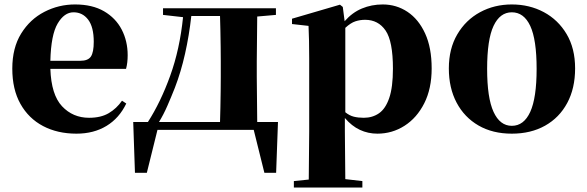

<svg xmlns="http://www.w3.org/2000/svg" viewBox="-20 -583 2637 862"><path d="M323.2 17.1Q238.3 17.1 173.3 -17.1Q108.4 -51.3 71.8 -116.5Q35.2 -181.6 35.2 -274.9Q35.2 -368.2 75 -432.4Q114.7 -496.6 179.2 -529.8Q243.7 -563 316.9 -563Q394.5 -563 447 -532.5Q499.5 -502 526.4 -450.2Q553.2 -398.4 553.2 -335Q553.2 -300.8 545.9 -273.9H206.1Q210 -157.7 258.5 -106Q307.1 -54.2 379.9 -54.2Q433.1 -54.2 468.3 -75Q503.4 -95.7 527.8 -130.9L546.9 -118.2Q515.6 -52.7 458.3 -17.8Q400.9 17.1 323.2 17.1ZM206.1 -310.1H340.8Q375.5 -310.1 388.2 -329.3Q400.9 -348.6 400.9 -395Q400.9 -461.9 375.7 -494.9Q350.6 -527.8 310.1 -527.8Q268.6 -527.8 238.8 -477.3Q209 -426.8 206.1 -310.1Z M711.9 -516.1V-545.9H1218.8V-516.1L1134.8 -508.8L1132.8 -308.1V-237.8L1134.8 -35.2H1228L1219.7 192.9H1167L1119.1 0H966.8H687L639.2 192.9H585.9L578.1 -35.2H644Q701.2 -124 744.1 -242.9Q787.1 -361.8 801.8 -505.9ZM967.8 -35.2Q968.8 -64 969.5 -100.3Q970.2 -136.7 970.7 -173.1Q971.2 -209.5 971.2 -237.8V-308.1Q971.2 -336.4 970.7 -372.8Q970.2 -409.2 969.5 -445.6Q968.8 -481.9 967.8 -511.2H838.9Q829.1 -423.3 810.8 -341.8Q792.5 -260.3 765.1 -189Q748.5 -147 731.4 -107.9Q714.4 -68.8 693.8 -35.2Z M1674.3 17.1Q1632.3 17.1 1595.7 0Q1559.1 -17.1 1528.3 -53.2V5.9L1530.3 221.2L1606.9 230V258.8H1299.3V230L1366.2 223.1L1368.2 6.8V-319.8Q1368.2 -368.7 1367.4 -399.9Q1366.7 -431.2 1365.2 -466.8L1291 -475.1V-499L1506.3 -562L1519 -551.8L1527.3 -487.8Q1561.5 -526.9 1605 -544.9Q1648.4 -563 1698.2 -563Q1759.8 -563 1809.6 -529.8Q1859.4 -496.6 1888.7 -432.6Q1918 -368.7 1918 -275.9Q1918 -185.1 1884.8 -119.4Q1851.6 -53.7 1796.1 -18.3Q1740.7 17.1 1674.3 17.1ZM1530.3 -458V-79.1Q1548.8 -64 1568.6 -59.1Q1588.4 -54.2 1613.3 -54.2Q1652.3 -54.2 1681.6 -74.5Q1710.9 -94.7 1727.5 -143.1Q1744.1 -191.4 1744.1 -274.9Q1744.1 -397.5 1711.2 -445.8Q1678.2 -494.1 1619.1 -494.1Q1596.7 -494.1 1575.7 -487.3Q1554.7 -480.5 1530.3 -458Z M2277.8 17.1Q2191.9 17.1 2128.4 -19.5Q2064.9 -56.2 2030 -122.1Q1995.1 -188 1995.1 -275.9Q1995.1 -364.3 2033 -428.7Q2070.8 -493.2 2135 -528.1Q2199.2 -563 2277.8 -563Q2356.9 -563 2421.4 -528.6Q2485.8 -494.1 2523.9 -429.9Q2562 -365.7 2562 -275.9Q2562 -186.5 2526.6 -120.6Q2491.2 -54.7 2427.2 -18.8Q2363.3 17.1 2277.8 17.1ZM2277.8 -18.1Q2332 -18.1 2360.6 -80.8Q2389.2 -143.6 2389.2 -273.9Q2389.2 -405.3 2360.6 -466.6Q2332 -527.8 2277.8 -527.8Q2224.6 -527.8 2195.8 -466.6Q2167 -405.3 2167 -273.9Q2167 -143.6 2195.8 -80.8Q2224.6 -18.1 2277.8 -18.1Z"/></svg>

Font: Source Han Serif TW Heavy
Style: Regular
Weight: 900
Designer: Ryoko NISHIZUKA Ë•øÂ°öÊ∂ºÂ≠ê (kana & ideographs); Frank Grie√ühammer (Latin, Greek & Cyrillic); Wenlong ZHANG Âº†ÊñáÈæô 
Foundry: Adobe
Version: Version 2.003;hotconv 1.1.1;makeotfexe 2.6.0